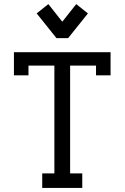

<svg xmlns="http://www.w3.org/2000/svg" viewBox="-20 -928 615 948"><path d="M218.8 -907.7 161.1 -861.8 258.8 -739.7H316.4L414.1 -861.8L356.4 -907.7L287.6 -820.8ZM48.8 -556.2V-670.4H525.9V-556.2H454.1V-604H326.2V-71.8H386.2V0H188.5V-71.8H248.5V-604H120.6V-556.2Z"/></svg>

Font: Eligible
Style: Regular
Weight: 500
Version: Version 1.1